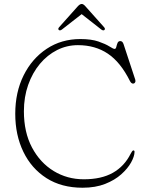

<svg xmlns="http://www.w3.org/2000/svg" viewBox="-20 -906 721 944"><path d="M641.5 -159Q641 -137 624.5 -107.2Q608 -77.5 576.2 -49Q544.5 -20.5 497 -1.8Q449.5 17 386 17Q282.5 17 208.5 -30.2Q134.5 -77.5 94.8 -159.8Q55 -242 55 -346.5Q55 -452.5 96.2 -535.5Q137.5 -618.5 209.8 -666.2Q282 -714 375 -714Q429 -714 463.8 -702Q498.5 -690 517.8 -677.8Q537 -665.5 543.5 -665.5Q549.5 -665.5 551.8 -675.2Q554 -685 557.8 -694.5Q561.5 -704 571.5 -704Q582.5 -704 587.5 -689L645 -514.5Q647.5 -507 644.2 -501Q641 -495 634 -495Q625.5 -495 619 -507.5Q572.5 -600.5 510.2 -642.2Q448 -684 363 -684Q308.5 -684 260.5 -659.8Q212.5 -635.5 176 -591.8Q139.5 -548 118.5 -488.5Q97.5 -429 97.5 -359Q97.5 -256 137.2 -181Q177 -106 243.8 -65.2Q310.5 -24.5 392 -24.5Q478.5 -24.5 535 -56.5Q591.5 -88.5 622 -149.5Q625 -155.5 628.8 -161Q632.5 -166.5 636 -166.5Q641.5 -166.5 641.5 -159ZM492.5 -758Q487 -754.5 478.5 -760.5L381.5 -836.5L284 -760.5Q275.5 -754.5 270 -758Q263 -763 270.5 -772L362.5 -875Q373 -886.5 382 -886.5Q390 -886.5 400 -875L492 -772Q499.5 -763 492.5 -758Z"/></svg>

Font: Fraunces 9pt S100 Thin
Style: Regular
Weight: 100
Version: Version 1.000; ttfautohint (v1.8.3)